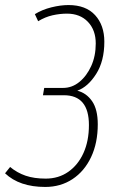

<svg xmlns="http://www.w3.org/2000/svg" viewBox="-31 -730 471 760"><path d="M-11 -44 9 -69Q37 -46 70.5 -34.5Q104 -23 150 -23Q201 -23 239.5 -50Q278 -77 299.5 -124.5Q321 -172 321 -235Q321 -353 222 -353H139L144 -382H219Q254 -382 283 -405.5Q312 -429 330 -468.5Q348 -508 348 -558Q348 -611 317 -643.5Q286 -676 234 -676Q206 -676 177 -669.5Q148 -663 120 -646L107 -674Q136 -692 172.5 -701Q209 -710 240 -710Q309 -710 345.5 -670Q382 -630 382 -565Q382 -488 349.5 -437Q317 -386 275 -371Q311 -362 333.5 -329.5Q356 -297 356 -238Q356 -164 329.5 -108Q303 -52 256 -21Q209 10 148 10Q46 10 -11 -44Z"/></svg>

Font: Georama SemiCondensed ExtraLight
Style: Italic
Weight: 200
Width: 4
Italic angle: -9°
Designer: Jean-Baptiste Levee
Foundry: Production Type
Version: Version 1.000